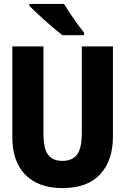

<svg xmlns="http://www.w3.org/2000/svg" viewBox="-20 -951 640 981"><path d="M299 10Q177 10 110 -57.5Q43 -125 43 -250V-714H202V-270Q202 -192 225.5 -160.5Q249 -129 299 -129Q349 -129 373.5 -161Q398 -193 398 -271V-714H557V-253Q557 -131 492 -60.5Q427 10 299 10ZM299 -771Q283 -783 259.5 -803Q236 -823 211 -845Q186 -867 164.5 -887.5Q143 -908 130 -921V-931H307Q320 -910 338.5 -882Q357 -854 376 -828Q395 -802 409 -785V-771Z"/></svg>

Font: Noto Sans Mono ExtraBold
Style: Regular
Weight: 800
Designer: Monotype Design Team
Foundry: Monotype Imaging Inc.
Version: Version 2.014